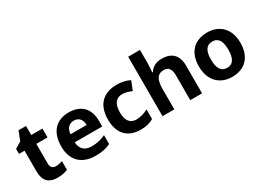

<svg xmlns="http://www.w3.org/2000/svg" viewBox="-32 -1438 2872 2126"><g transform="rotate(-30 1404.5 -375.0)"><path d="M309 -110C269 -110 244 -133 244 -181V-433H387V-546H244V-662H148L104 -547L22 -497V-433H93V-172C93 -30 166 10 264 10C321 10 361 -1 394 -15V-126C368 -117 339 -110 309 -110Z M727 -556C572 -556 468 -460 468 -269C468 -80 585 10 746 10C833 10 887 -2 941 -29V-142C882 -115 830 -102 762 -102C672 -102 624 -153 621 -235H972V-308C972 -468 879 -556 727 -556ZM731 -449C797 -449 830 -401 831 -336H625C631 -410 671 -449 731 -449Z M1329 10C1399 10 1449 -5 1491 -31V-154C1446 -129 1395 -112 1338 -112C1264 -112 1219 -163 1219 -271C1219 -380 1263 -435 1340 -435C1380 -435 1421 -422 1461 -405L1506 -519C1462 -542 1403 -556 1340 -556C1182 -556 1065 -470 1065 -270C1065 -76 1171 10 1329 10Z M1758 -607V-760H1607V0H1758V-256C1758 -372 1786 -436 1875 -436C1934 -436 1962 -396 1962 -318V0H2113V-356C2113 -496 2034 -556 1917 -556C1850 -556 1794 -532 1759 -476H1751C1754 -502 1758 -547 1758 -607Z M2761 -274C2761 -455 2651 -556 2498 -556C2332 -556 2231 -455 2231 -274C2231 -92 2342 10 2495 10C2659 10 2761 -92 2761 -274ZM2385 -274C2385 -381 2418 -441 2496 -441C2575 -441 2607 -381 2607 -274C2607 -167 2575 -105 2497 -105C2418 -105 2385 -167 2385 -274Z"/></g></svg>

Font: Noto Sans Canadian Aboriginal
Style: Bold
Weight: 700
Designer: Monotype Design Team, Typotheque's Kevin King
Foundry: Monotype Imaging Inc.
Version: Version 2.004